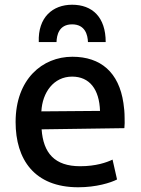

<svg xmlns="http://www.w3.org/2000/svg" viewBox="-20 -777 597 812"><path d="M46 -261C46 -442 159 -537 286 -537C406 -537 483 -471 502 -341C505 -322 507 -301 507 -278C508 -265 507 -247 506 -235L156 -230C163 -130 211 -74 319 -74C386 -74 431 -90 456 -102L475 -18C448 -4 387 15 311 15C125 15 46 -103 46 -261ZM155 -306 403 -308C400 -399 359 -453 285 -453C207 -453 159 -386 155 -306ZM285 -757C370 -757 427 -705 427 -599H352C351 -628 341 -674 285 -674C229 -674 220 -628 219 -599H144C140 -704 203 -757 285 -757Z"/></svg>

Font: Repo Medium
Style: Regular
Weight: 500
Designer: Stefan Peev
Foundry: Context Ltd
Version: Version 1.502